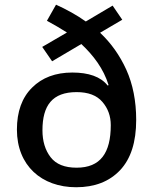

<svg xmlns="http://www.w3.org/2000/svg" viewBox="-20 -785 649 815"><path d="M179.2 -696.8C209 -680.7 237.3 -664.1 264.2 -647L159.2 -585.9L201.2 -524.9L325.2 -598.1C376.5 -549.8 419.4 -493.7 440.9 -423.8L437 -421.9C407.7 -459.5 356 -477.1 287.1 -477.1C215.8 -477.1 158.7 -455.6 116.2 -413.1C73.2 -370.6 51.8 -311 51.8 -234.9C51.8 -82 156.7 9.8 303.2 9.8C381.8 9.8 443.8 -14.2 489.7 -62.5C535.2 -110.8 558.1 -181.6 558.1 -275.9C558.1 -356.4 543.9 -427.7 516.1 -489.3C488.3 -550.3 451.2 -602.5 404.8 -646L499 -701.2L458 -761.2L344.2 -693.8C306.6 -720.7 262.2 -745.1 217.8 -765.1ZM305.2 -394C354.5 -394 390.6 -380.4 414.6 -352.5C438.5 -324.7 450.2 -292 450.2 -253.9C450.2 -135.3 406.2 -73.2 305.2 -73.2C254.4 -73.2 217.8 -87.9 194.8 -117.7C171.9 -147.5 160.2 -185.5 160.2 -231.9C160.2 -337.4 202.1 -394 305.2 -394Z"/></svg>

Font: Noto Reveo Sans
Style: Regular
Weight: 500
Designer: Monotype Design Team
Foundry: Monotype Imaging Inc.
Version: Version 2.007